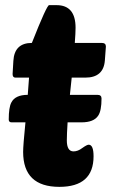

<svg xmlns="http://www.w3.org/2000/svg" viewBox="-20 -717 444 747"><path d="M243 -241Q240 -195 240 -171Q240 -128 266 -128Q283 -128 300 -141Q318 -154 325 -154Q344 -154 344 -109Q344 10 211 10Q70 10 70 -126Q70 -151 79 -241H25Q14 -241 14 -252Q14 -299 24 -318Q39 -348 88 -348L93 -415H40Q29 -415 29 -429L32 -480Q36 -550 104 -550Q162 -697 171 -697H200Q274 -697 274 -609Q274 -589 271 -550H376Q392 -550 392 -536L388 -482Q383 -415 312 -415H259L252 -348H359Q375 -348 375 -334Q375 -286 362 -267Q345 -241 297 -241Z"/></svg>

Font: PoetsenOne
Style: Regular
Weight: 400
Designer: Rodrigo Fuenzalida, Pablo Impallari
Foundry: Pablo Impallari, Rodrigo Fuenzalida
Version: Version 1.000